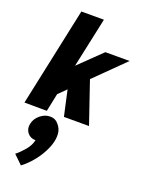

<svg xmlns="http://www.w3.org/2000/svg" viewBox="-208 -789 958 1280"><g transform="rotate(20 271.0 -149.0)"><path d="M148 1 -11 0 138 -700H298L222 -346L381 -500H553L346 -296L447 0H269L229 -181L176 -128L175 -129ZM144 211Q107 211 86 184Q65 157 73 120Q81 82 113.5 55.5Q146 29 183 29Q220 29 241 55Q267 83 270 119.5Q273 156 260 196Q247 236 223 275.5Q199 315 169 348Q139 381 110 402L48 342Q78 318 107 283.5Q136 249 144 211Z"/></g></svg>

Font: Epunda Sans ExtraBold
Style: Italic
Weight: 800
Italic angle: -12.0243°
Designer: Simon Atzbach
Foundry: typofactur
Version: Version 2.204; ttfautohint (v1.8.4.7-5d5b)